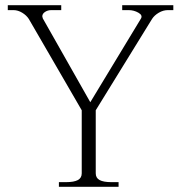

<svg xmlns="http://www.w3.org/2000/svg" viewBox="-20 -720 698 740"><path d="M207 -18H235Q265 -18 280 -26Q295 -34 295 -52V-295L91 -647Q82 -661 65.5 -671Q49 -681 32 -681H10V-700H216V-681H178Q164 -681 153.5 -674Q143 -667 143 -657L145 -649L328 -326L523 -648Q531 -661 513.5 -671Q496 -681 476 -681H451V-700H648V-681H627Q609 -681 592 -671Q575 -661 566 -647L349 -295V-52Q349 -34 364 -26Q379 -18 409 -18H437V0H207Z"/></svg>

Font: Taviraj ExtraLight
Style: Regular
Weight: 200
Designer: Katatrad Team
Foundry: CadsonDemak
Version: Version 1.030